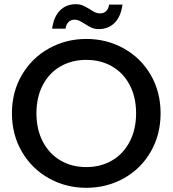

<svg xmlns="http://www.w3.org/2000/svg" viewBox="-20 -890 824 917"><path d="M37 -349Q37 -451 84.5 -532Q132 -613 213.5 -658.5Q295 -704 392 -704Q490 -704 571.5 -658.5Q653 -613 700 -532Q747 -451 747 -349Q747 -247 700 -165.5Q653 -84 571.5 -38.5Q490 7 392 7Q295 7 213.5 -38.5Q132 -84 84.5 -165.5Q37 -247 37 -349ZM630 -349Q630 -426 599.5 -484Q569 -542 515 -573Q461 -604 392 -604Q323 -604 269 -573Q215 -542 184.5 -484Q154 -426 154 -349Q154 -272 184.5 -213.5Q215 -155 269 -123.5Q323 -92 392 -92Q461 -92 515 -123.5Q569 -155 599.5 -213.5Q630 -272 630 -349ZM342 -870Q361 -870 375 -864Q389 -858 409 -846Q424 -836 434.5 -831Q445 -826 458 -826Q475 -826 486.5 -836.5Q498 -847 501 -868H565Q557 -810 527 -780.5Q497 -751 452 -751Q433 -751 418 -757.5Q403 -764 385 -776Q367 -787 357.5 -791.5Q348 -796 336 -796Q319 -796 307.5 -785Q296 -774 293 -753H229Q237 -811 267 -840.5Q297 -870 342 -870Z"/></svg>

Font: Poppins Medium A&M
Style: Regular
Weight: 500
Designer: Ninad Kale (Devanagari), Jonny Pinhorn (Latin)
Foundry: Indian Type Foundry
Version: 4.004